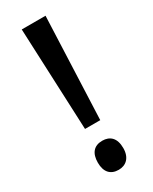

<svg xmlns="http://www.w3.org/2000/svg" viewBox="-186 -833 635 797"><g transform="rotate(-30 131.0 -434.0)"><path d="M167 -298 187 -787H73L94 -298ZM70 -150C70 -105 92 -81 131 -81C166 -81 192 -104 192 -150C192 -198 168 -220 131 -220C91 -220 70 -195 70 -150Z"/></g></svg>

Font: Noto Sans Kannada UI ExtraCondensed Medium
Style: Regular
Weight: 500
Width: 2
Designer: Jelle Bosma - Monotype Design Team
Foundry: Monotype Imaging Inc.
Version: Version 2.005